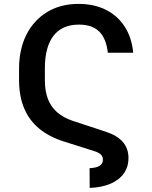

<svg xmlns="http://www.w3.org/2000/svg" viewBox="-20 -757 769 969"><path d="M432.6 191.4 432.1 91.8Q464.8 90.3 481.9 80.3Q499 70.3 499.5 48.3Q499 33.7 489.7 23.7Q480.5 13.7 456.5 5.9L305.2 -42Q229.5 -65.4 178.7 -107.2Q127.9 -148.9 102.3 -209.5Q76.7 -270 76.2 -350.1V-412.6Q76.7 -510.3 114 -583.3Q151.4 -656.2 218.8 -696.8Q286.1 -737.3 376 -737.3Q454.6 -737.3 513.9 -707.8Q573.2 -678.2 609.1 -623Q645 -567.9 652.3 -490.7H524.4Q515.6 -564.5 480 -598.6Q444.3 -632.8 378.4 -632.8Q293.5 -632.8 250 -576.4Q206.5 -520 206.5 -413.1V-350.1Q206.5 -297.4 221.9 -257.3Q237.3 -217.3 268.6 -190.2Q299.8 -163.1 347.2 -147L515.1 -91.8Q571.8 -73.2 600.1 -40.3Q628.4 -7.3 628.4 40.5Q628.4 85 605 118.2Q581.5 151.4 537.8 170.2Q494.1 189 432.6 191.4Z"/></svg>

Font: Inter Cardless Tabular Medium
Style: Regular
Weight: 500
Designer: Rasmus Andersson
Foundry: rsms
Version: Version 4.000;git-4fc901f